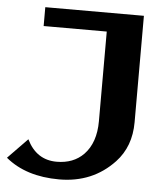

<svg xmlns="http://www.w3.org/2000/svg" viewBox="-53 -785 735 842"><g transform="rotate(5 314.5 -363.5)"><path d="M238.3 9.8Q92.3 9.8 2.4 -64.9L88.9 -153.8Q131.3 -66.4 220.7 -66.4Q294.4 -66.4 339.4 -112.3Q390.1 -164.6 390.1 -259.8V-654.3H112.3V-737.3H546.4V-268.6Q546.4 -161.6 481 -91.8Q385.7 9.8 238.3 9.8Z"/></g></svg>

Font: Klaudia
Style: Bold
Weight: 700
Designer: Wojciech Kalinowski "wmk69" (wmk69@o2.pl)
Foundry: Wojciech Kalinowski "wmk69" (wmk69@o2.pl)
Version: Version 3.1.0; 2021-05-10